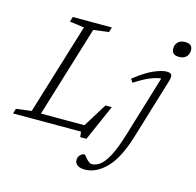

<svg xmlns="http://www.w3.org/2000/svg" viewBox="-158 -878 1279 1250"><g transform="rotate(15 481.5 -253.0)"><path d="M338.5 -660 151 -46H444L543 -205.5H585.5L479.5 36H437.5L433.5 0H-25L-14.5 -33.5L88.5 -47L276 -660L178 -673.5L188.5 -707H452L441.5 -673.5ZM873 -678Q873 -705.5 890 -722.2Q907 -739 938 -739Q988 -739 988 -696.5Q988 -669 971.2 -652Q954.5 -635 923 -635Q873 -635 873 -678ZM778.5 -60Q732 94.5 664 163.5Q596 232.5 519.5 232.5Q488 232.5 470.2 219.8Q452.5 207 452.5 185.5Q452.5 165.5 465.8 151.5Q479 137.5 495 137.5Q497 137.5 503.5 145.8Q510 154 520 165Q541 186.5 554 186.5Q580 186.5 607.2 168Q634.5 149.5 663.8 96.8Q693 44 724 -58.5L848.5 -469Q819 -467 777.2 -450.2Q735.5 -433.5 674.5 -394L659 -417.5Q735.5 -477.5 788.5 -499.8Q841.5 -522 871.5 -522Q898 -522 904.5 -509.8Q911 -497.5 902 -467Z"/></g></svg>

Font: Newsreader Caption Light
Style: Italic
Weight: 300
Italic angle: -17°
Designer: Hugues Gentile
Foundry: Production Type
Version: Version 1.001